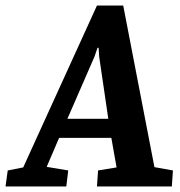

<svg xmlns="http://www.w3.org/2000/svg" viewBox="-69 -675 650 695"><path d="M-49 0 -41 -58 15 -69 282 -655H377L490 -70L557 -58L553 0H282L286 -58L353 -69L334 -176H145L100 -71L178 -58L171 0ZM175 -245H323L290 -470L288 -502H284L273 -470Z"/></svg>

Font: Faustina Light
Style: Bold Italic
Weight: 700
Italic angle: -8°
Version: Version 1.200